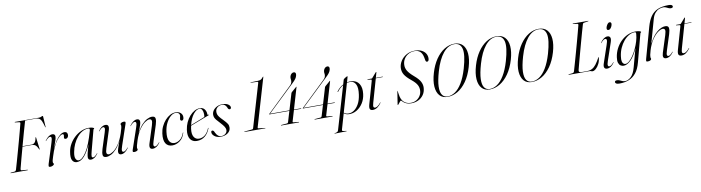

<svg xmlns="http://www.w3.org/2000/svg" viewBox="-38 -1589 9863 2700"><g transform="rotate(-10 4894.0 -238.5)"><path d="M176.5 -697Q176.5 -700 181.5 -700H518.5Q544 -700 556.8 -707.5Q569.5 -715 577 -715Q583.5 -715 584 -706L593 -558Q594 -549.5 591 -549.5Q589 -549.5 587 -555L575.5 -596Q560 -650 539 -672.2Q518 -694.5 474 -694.5H325Q304 -623.5 278 -531Q252 -438.5 226.5 -345H356.5Q381.5 -345 400 -363.2Q418.5 -381.5 427 -432.5Q427 -437 431 -437Q435 -437 435.5 -430L456.5 -265.5Q458 -257 456 -256.5Q453 -255.5 451 -259.5Q431 -304 410.8 -321.5Q390.5 -339 355 -339H225Q200.5 -250.5 179.2 -171Q158 -91.5 144.5 -38.5Q142 -29 144 -21.2Q146 -13.5 157.5 -13L237 -7Q242 -6.5 242 -3.5Q242 0 238 0H0Q-5 0 -5 -3Q-5 -7 1 -7.5L55 -13Q71 -14.5 78.5 -36.5Q92 -82 110 -145.2Q128 -208.5 148 -280.2Q168 -352 187.8 -423.5Q207.5 -495 224.2 -558.2Q241 -621.5 252.5 -666.5Q256 -683 240 -685L183 -692.5Q176.5 -693.5 176.5 -697Z M561 -359.5Q559.5 -360.5 562 -364.5Q613 -437.5 667 -437.5Q706.5 -437.5 706.5 -399.5Q706.5 -377 694.2 -342.2Q682 -307.5 657 -233.5Q681 -290.5 711.2 -336.8Q741.5 -383 774.5 -410.2Q807.5 -437.5 840 -437.5Q863 -437.5 874 -423.5Q885 -409.5 883.5 -387.5Q882 -368 870.8 -355Q859.5 -342 843.5 -342Q821 -342 821 -361Q821 -370 823.2 -377.5Q825.5 -385 825.5 -392.5Q825.5 -413.5 811 -413.5Q776 -413.5 723 -344.2Q670 -275 626 -132Q618 -105 612.2 -86.2Q606.5 -67.5 606.5 -51Q606.5 -39.5 612 -34Q617.5 -28.5 617.5 -22.5Q617.5 -13 600.2 -2.5Q583 8 559 8Q541.5 8 540 -4Q538.5 -16 546.5 -41.5L634.5 -319.5Q652 -373.5 649 -390.8Q646 -408 630 -408Q619 -408 604.2 -398.8Q589.5 -389.5 566.5 -362Q563 -358 561 -359.5Z M1172 -109.5Q1157 -53 1158.8 -35.5Q1160.5 -18 1176.5 -18Q1187.5 -18 1202 -27.2Q1216.5 -36.5 1238.5 -63.5Q1241.5 -68 1243.5 -67Q1246 -65.5 1242.5 -60Q1196.5 8 1142 8Q1102.5 8 1102.5 -32Q1102.5 -50.5 1111.8 -91.5Q1121 -132.5 1143 -209Q1102.5 -112 1051.8 -52Q1001 8 942 8Q899 8 877.8 -29.5Q856.5 -67 871.5 -151Q880.5 -208.5 910.2 -260.2Q940 -312 983.8 -352Q1027.5 -392 1079.8 -415Q1132 -438 1186.5 -438Q1223 -438 1242.5 -430.5Q1262 -423 1262 -417Q1262 -412 1256.2 -409Q1250.5 -406 1249 -400.5ZM927 -138.5Q914 -72.5 929.2 -42.5Q944.5 -12.5 970.5 -12.5Q1019.5 -12.5 1079.5 -103.8Q1139.5 -195 1195 -392.5Q1200.5 -410.5 1197.5 -420Q1194.5 -429.5 1179 -429.5Q1135 -429.5 1094.2 -406.5Q1053.5 -383.5 1019.5 -343Q985.5 -302.5 961.5 -250Q937.5 -197.5 927 -138.5Z M1681 -70Q1683 -69 1680 -65Q1629 8 1575 8Q1535.5 8 1535.5 -31Q1535.5 -49 1544.8 -78.8Q1554 -108.5 1565.5 -138.5Q1577 -168.5 1583 -187.5Q1547.5 -115.5 1508.2 -72.8Q1469 -30 1431.2 -11Q1393.5 8 1362.5 8Q1318 8 1314 -25.5Q1310 -59 1327 -112L1397.5 -333Q1413.5 -381.5 1408.8 -396.5Q1404 -411.5 1390.5 -411.5Q1379.5 -411.5 1364.5 -402.2Q1349.5 -393 1327.5 -366Q1324 -362 1322 -363Q1320 -364 1323 -369.5Q1369 -437.5 1425.5 -437.5Q1486 -437.5 1460 -355L1383 -114.5Q1365.5 -60.5 1372.8 -41.2Q1380 -22 1404 -22Q1427 -22 1465.2 -47.5Q1503.5 -73 1544.8 -130.8Q1586 -188.5 1618 -285.5Q1634.5 -336.5 1639 -357Q1643.5 -377.5 1643.5 -387.5Q1643.5 -395 1640.5 -399.2Q1637.5 -403.5 1637.5 -410Q1637.5 -420.5 1652.2 -429Q1667 -437.5 1690 -437.5Q1707.5 -437.5 1710.2 -428.5Q1713 -419.5 1707 -402L1607.5 -110Q1589 -56.5 1592.5 -39Q1596 -21.5 1612 -21.5Q1623 -21.5 1637.8 -30.8Q1652.5 -40 1675.5 -67.5Q1678.5 -71.5 1681 -70Z M1770 -359.5Q1768 -360.5 1771 -364.5Q1822 -437.5 1876 -437.5Q1915.5 -437.5 1915.5 -398.5Q1915.5 -380.5 1906.2 -350.8Q1897 -321 1885.5 -291Q1874 -261 1867.5 -242Q1903 -314 1942.5 -356.8Q1982 -399.5 2020 -418.5Q2058 -437.5 2088.5 -437.5Q2133.5 -437.5 2137.5 -404Q2141.5 -370.5 2124.5 -318L2053.5 -96.5Q2038 -48 2042.8 -33Q2047.5 -18 2061 -18Q2072 -18 2087 -27.5Q2102 -37 2124 -63.5Q2127.5 -68 2129.5 -67Q2131.5 -65.5 2128.5 -60Q2082.5 8 2025.5 8Q1965.5 8 1991.5 -74.5L2068.5 -315.5Q2085.5 -369 2078.5 -388.2Q2071.5 -407.5 2047.5 -407.5Q2024 -407.5 1985.8 -382Q1947.5 -356.5 1906.2 -298.8Q1865 -241 1833 -144Q1816.5 -93 1812 -72.5Q1807.5 -52 1807.5 -42Q1807.5 -35 1810.5 -30.8Q1813.5 -26.5 1813.5 -19.5Q1813.5 -9 1798.8 -0.5Q1784 8 1761 8Q1743 8 1740.5 -1Q1738 -10 1744 -28L1843.5 -319.5Q1862 -373 1858.5 -390.5Q1855 -408 1839 -408Q1828 -408 1813.2 -398.8Q1798.5 -389.5 1775.5 -362Q1772 -358 1770 -359.5Z M2425.5 -432.5Q2390.5 -432.5 2354.5 -401.5Q2318.5 -370.5 2290.8 -316.2Q2263 -262 2254.5 -192Q2243 -103.5 2266.8 -61Q2290.5 -18.5 2340 -18.5Q2379 -18.5 2418 -47.2Q2457 -76 2478.5 -138.5Q2481 -144 2483 -144Q2486.5 -143.5 2484.5 -137.5Q2463.5 -64.5 2412.2 -27.2Q2361 10 2305.5 10Q2241.5 10 2211.2 -37.2Q2181 -84.5 2193.5 -179.5Q2200 -232 2222.2 -279Q2244.5 -326 2277 -362.2Q2309.5 -398.5 2348.2 -419.5Q2387 -440.5 2426.5 -440.5Q2473.5 -440.5 2499.8 -415.8Q2526 -391 2524.5 -355Q2524 -331.5 2515.5 -320.8Q2507 -310 2495.5 -310Q2486.5 -310 2480.2 -316.5Q2474 -323 2474 -334Q2474.5 -347.5 2478.8 -361Q2483 -374.5 2483 -389Q2483 -408 2467.8 -420.2Q2452.5 -432.5 2425.5 -432.5Z M2844.5 -139Q2819 -69.5 2770.8 -30.8Q2722.5 8 2654.5 8Q2593.5 8 2561.8 -37.8Q2530 -83.5 2542.5 -172Q2550 -226 2572 -274.2Q2594 -322.5 2626.2 -359.5Q2658.5 -396.5 2696.5 -417.5Q2734.5 -438.5 2774 -438.5Q2818.5 -438.5 2841.5 -407.5Q2864.5 -376.5 2864 -335Q2864 -324 2877.5 -327Q2882.5 -328 2883.5 -325Q2884.5 -322 2880 -320Q2876 -318.5 2854.5 -310.2Q2833 -302 2801.2 -290Q2769.5 -278 2734.2 -264.5Q2699 -251 2666.2 -238.2Q2633.5 -225.5 2611 -217Q2606.5 -197.5 2603.5 -177Q2592.5 -100 2617.5 -59.2Q2642.5 -18.5 2690.5 -18.5Q2736.5 -18.5 2774.8 -48.2Q2813 -78 2838.5 -141Q2840.5 -146 2843.5 -146Q2847 -145.5 2844.5 -139ZM2770 -432Q2723.5 -432 2679.5 -376.5Q2635.5 -321 2613 -226Q2634.5 -234.5 2663.8 -246Q2693 -257.5 2722.8 -269.2Q2752.5 -281 2777.2 -290.8Q2802 -300.5 2814.5 -305.5Q2819 -318.5 2819 -344Q2819 -381.5 2805.5 -406.8Q2792 -432 2770 -432Z M3002.5 0.5Q3039.5 0.5 3064.2 -19.8Q3089 -40 3089.5 -72Q3089.5 -93.5 3075 -118.2Q3060.5 -143 3018.5 -188Q2989 -218.5 2972.2 -239.5Q2955.5 -260.5 2949 -278.2Q2942.5 -296 2943 -317Q2944 -349.5 2964.2 -377.2Q2984.5 -405 3018.8 -421.8Q3053 -438.5 3096.5 -438.5Q3150 -438.5 3178.2 -418.5Q3206.5 -398.5 3207 -374.5Q3207 -363.5 3201 -357.2Q3195 -351 3186.5 -351Q3176.5 -351 3169.2 -358Q3162 -365 3155.5 -383.5Q3135 -431.5 3090 -431.5Q3048.5 -431.5 3021.2 -407.5Q2994 -383.5 2994 -345.5Q2994 -328 2999 -311.5Q3004 -295 3020.2 -273.2Q3036.5 -251.5 3070.5 -218Q3111 -176.5 3125.8 -152Q3140.5 -127.5 3139 -97.5Q3137 -50.5 3096.8 -21.2Q3056.5 8 2995.5 8Q2943 8 2908.8 -18.2Q2874.5 -44.5 2874.5 -75.5Q2874.5 -98 2892.5 -98Q2902 -98 2909.5 -90.2Q2917 -82.5 2924.5 -63Q2942 -28 2961.5 -13.8Q2981 0.5 3002.5 0.5Z M3542 -666.5Q3537.5 -666.5 3538.5 -669.5Q3539 -672.5 3543 -672.5L3638.5 -675.5Q3667.5 -676 3684.2 -682.8Q3701 -689.5 3719 -714Q3724.5 -721.5 3727.5 -721.5Q3731.5 -721.5 3730 -715.5L3528 -29Q3525 -17.5 3537 -16.5L3630.5 -5.5Q3635.5 -4.5 3635.5 -3Q3635 0 3630 0H3336.5Q3332 0 3333 -3Q3333.5 -6.5 3338 -6.5L3447 -16.5Q3458.5 -17.5 3463 -29.5L3645.5 -648Q3650 -663.5 3638 -663.5Z M4080.5 -425Q4082.5 -431.5 4088 -436L4158 -496.5Q4163 -501 4164.5 -501Q4167 -501 4165.5 -496.5L4075 -190H4174.5Q4179 -190 4178.5 -187Q4177.5 -182.5 4172 -182.5H4073L4027 -27.5Q4023.5 -15.5 4036.5 -14L4110.5 -7Q4115 -7 4114.5 -3.5Q4114 0 4109.5 0H3859.5Q3855.5 0 3856 -3Q3856.5 -6.5 3861.5 -7L3946 -14.5Q3957.5 -15.5 3962 -29L4008 -182.5H3723Q3718.5 -182.5 3720 -185.5Q3721 -188 3724 -191L4072.5 -526Q4084 -536.5 4092 -547.5Q4100 -558.5 4103.5 -571.5Q4110.5 -594 4106 -615Q4101.5 -636 4107.5 -657.5Q4113.5 -679 4128.2 -692.5Q4143 -706 4162 -706Q4179 -706 4186.2 -693.5Q4193.5 -681 4188.5 -659.5Q4183.5 -634 4166.5 -610.5Q4149.5 -587 4115 -555L3733 -190H4010.5Z M4560 -425Q4562 -431.5 4567.5 -436L4637.5 -496.5Q4642.5 -501 4644 -501Q4646.5 -501 4645 -496.5L4554.5 -190H4654Q4658.5 -190 4658 -187Q4657 -182.5 4651.5 -182.5H4552.5L4506.5 -27.5Q4503 -15.5 4516 -14L4590 -7Q4594.5 -7 4594 -3.5Q4593.5 0 4589 0H4339Q4335 0 4335.5 -3Q4336 -6.5 4341 -7L4425.5 -14.5Q4437 -15.5 4441.5 -29L4487.5 -182.5H4202.5Q4198 -182.5 4199.5 -185.5Q4200.5 -188 4203.5 -191L4552 -526Q4563.5 -536.5 4571.5 -547.5Q4579.5 -558.5 4583 -571.5Q4590 -594 4585.5 -615Q4581 -636 4587 -657.5Q4593 -679 4607.8 -692.5Q4622.5 -706 4641.5 -706Q4658.5 -706 4665.8 -693.5Q4673 -681 4668 -659.5Q4663 -634 4646 -610.5Q4629 -587 4594.5 -555L4212.5 -190H4490Z M4731 -329.5Q4727.5 -324.5 4724 -327Q4720 -330 4723.5 -334Q4764.5 -389.5 4818 -417L4837 -482.5Q4839 -488.5 4851.5 -497.8Q4864 -507 4877 -514Q4890 -521 4894 -521Q4900 -521 4897 -511.5L4876 -437.5Q4907 -444 4940.5 -442Q5014 -436.5 5048.2 -381.5Q5082.5 -326.5 5071.5 -238Q5063 -165 5027 -108.5Q4991 -52 4938.5 -20.8Q4886 10.5 4827.5 8.5Q4781 7 4755 -17.5L4691.5 202Q4688 214.5 4691 220.8Q4694 227 4708 228.5L4748.5 233.5Q4752.5 234 4752.5 236.5Q4752.5 239.5 4748 239.5L4581 243Q4576.5 243 4576.5 241Q4576.5 238 4581 237.5Q4607.5 233.5 4618.5 227.2Q4629.5 221 4634 206.5L4815 -407Q4767.5 -379.5 4731 -329.5ZM4817.5 -2Q4861.5 0 4901.5 -27.5Q4941.5 -55 4970.5 -108.2Q4999.5 -161.5 5010 -237Q5024 -332 5001 -381Q4978 -430 4932.5 -434.5Q4903 -436.5 4873.5 -430L4757 -25.5Q4779.5 -4 4817.5 -2Z M5215 -417 5168.5 -422.5Q5165 -423 5165 -426Q5165 -429.5 5169.5 -429.5H5224.5Q5232 -429.5 5235.5 -434L5298 -506Q5301 -510 5304 -510Q5307.5 -510 5307.5 -506.5Q5307.5 -503.5 5305.5 -497L5286.5 -429.5H5382.5Q5386.5 -429.5 5386.5 -427Q5386.5 -423 5379.5 -423H5284.5L5189.5 -90Q5177 -46 5182.5 -32Q5188 -18 5204 -18Q5239 -18 5285.5 -75.5Q5288.5 -80 5290.5 -79Q5293 -77.5 5289.5 -72Q5265.5 -36 5234.2 -14Q5203 8 5168.5 8Q5137 8 5127.2 -11.2Q5117.5 -30.5 5130.5 -77L5221.5 -395.5Q5224.5 -407 5223.5 -411.5Q5222.5 -416 5215 -417Z M5718.5 10Q5680.5 10 5655 0.5Q5629.5 -9 5614 -21.2Q5598.5 -33.5 5590 -43Q5581.5 -52.5 5577.5 -52.5Q5572 -52.5 5561 -39.2Q5550 -26 5539.8 -12.5Q5529.5 1 5525.5 1Q5522 1 5522.5 -5L5551.5 -192.5Q5552.5 -197 5554 -197Q5556 -197 5556 -193L5564 -141.5Q5574 -67.5 5613 -32.5Q5652 2.5 5710 2.5Q5755 2.5 5789.8 -17.2Q5824.5 -37 5845.2 -69.8Q5866 -102.5 5868.5 -141.5Q5872 -186.5 5850.8 -226Q5829.5 -265.5 5773 -311Q5706.5 -364.5 5680 -408.5Q5653.5 -452.5 5656 -505.5Q5658.5 -556 5688.2 -603Q5718 -650 5770.2 -680.2Q5822.5 -710.5 5892 -710.5Q5950 -710.5 5988.8 -690.5Q6027.5 -670.5 6046.2 -638.5Q6065 -606.5 6063.5 -569.5Q6062 -527.5 6035.5 -527.5Q6018.5 -527.5 6013.5 -554.5L6006 -595.5Q5994.5 -652.5 5964.8 -678.8Q5935 -705 5888.5 -705Q5837 -705 5798 -682.8Q5759 -660.5 5736.2 -623.8Q5713.5 -587 5711.5 -543.5Q5708.5 -495 5733.5 -453.2Q5758.5 -411.5 5819.5 -359.5Q5884 -305 5906 -261.2Q5928 -217.5 5924.5 -172.5Q5920.5 -115 5891.2 -74Q5862 -33 5816.8 -11.5Q5771.5 10 5718.5 10Z M6456 -710.5Q6531.5 -710.5 6574 -665.8Q6616.5 -621 6623.2 -540.2Q6630 -459.5 6598.5 -351Q6564 -234.5 6507.2 -153.8Q6450.5 -73 6380.2 -31.5Q6310 10 6235 10Q6163 10 6122.2 -35.8Q6081.5 -81.5 6075.5 -163.8Q6069.5 -246 6102 -356Q6134 -465 6188.2 -544.5Q6242.5 -624 6311.5 -667.2Q6380.5 -710.5 6456 -710.5ZM6526 -342Q6581.5 -534.5 6560.5 -619.2Q6539.5 -704 6454.5 -704Q6365.5 -704 6294 -616.5Q6222.5 -529 6175.5 -368.5Q6137 -236.5 6134.8 -154.5Q6132.5 -72.5 6159.8 -34.5Q6187 3.5 6237 3.5Q6291 3.5 6343.5 -31.5Q6396 -66.5 6442.8 -142.8Q6489.5 -219 6526 -342Z M7057.5 -710.5Q7133 -710.5 7175.5 -665.8Q7218 -621 7224.8 -540.2Q7231.5 -459.5 7200 -351Q7165.5 -234.5 7108.8 -153.8Q7052 -73 6981.8 -31.5Q6911.5 10 6836.5 10Q6764.5 10 6723.8 -35.8Q6683 -81.5 6677 -163.8Q6671 -246 6703.5 -356Q6735.5 -465 6789.8 -544.5Q6844 -624 6913 -667.2Q6982 -710.5 7057.5 -710.5ZM7127.5 -342Q7183 -534.5 7162 -619.2Q7141 -704 7056 -704Q6967 -704 6895.5 -616.5Q6824 -529 6777 -368.5Q6738.5 -236.5 6736.2 -154.5Q6734 -72.5 6761.2 -34.5Q6788.5 3.5 6838.5 3.5Q6892.5 3.5 6945 -31.5Q6997.5 -66.5 7044.2 -142.8Q7091 -219 7127.5 -342Z M7659 -710.5Q7734.5 -710.5 7777 -665.8Q7819.5 -621 7826.2 -540.2Q7833 -459.5 7801.5 -351Q7767 -234.5 7710.2 -153.8Q7653.5 -73 7583.2 -31.5Q7513 10 7438 10Q7366 10 7325.2 -35.8Q7284.5 -81.5 7278.5 -163.8Q7272.5 -246 7305 -356Q7337 -465 7391.2 -544.5Q7445.5 -624 7514.5 -667.2Q7583.5 -710.5 7659 -710.5ZM7729 -342Q7784.5 -534.5 7763.5 -619.2Q7742.5 -704 7657.5 -704Q7568.5 -704 7497 -616.5Q7425.5 -529 7378.5 -368.5Q7340 -236.5 7337.8 -154.5Q7335.5 -72.5 7362.8 -34.5Q7390 3.5 7440 3.5Q7494 3.5 7546.5 -31.5Q7599 -66.5 7645.8 -142.8Q7692.5 -219 7729 -342Z M8265 0H7968Q7962.5 0 7962.5 -3Q7962.5 -7 7969 -7.5L8022.5 -13Q8039 -14.5 8046.5 -36.5Q8059.5 -81.5 8077.8 -144.8Q8096 -208 8116 -280Q8136 -352 8155.8 -423.8Q8175.5 -495.5 8192.2 -558.5Q8209 -621.5 8220.5 -666.5Q8223.5 -683 8208 -685L8151 -692.5Q8144.5 -693.5 8144.5 -696.5Q8144.5 -700 8149 -700H8365Q8369 -700 8369 -697.5Q8369 -694.5 8362.5 -693.5L8302.5 -683.5Q8289 -682 8284 -663.5Q8270.5 -618.5 8252.8 -555.5Q8235 -492.5 8215.5 -421.2Q8196 -350 8176.5 -279Q8157 -208 8140.8 -146.5Q8124.5 -85 8113.5 -42.5Q8108.5 -23 8118.5 -14.8Q8128.5 -6.5 8160.5 -6.5H8224.5Q8268.5 -6.5 8300.2 -23.2Q8332 -40 8359 -75.5Q8386 -111 8416 -166Q8420 -174 8422 -174Q8424.5 -174 8424 -168.5Q8420.5 -119 8400.5 -78.8Q8380.5 -38.5 8353.8 -14.8Q8327 9 8304.5 9Q8293 9 8285.2 4.5Q8277.5 0 8265 0Z M8626.5 -524Q8602.5 -524 8602.5 -548Q8602.5 -561.5 8610.5 -580.2Q8618.5 -599 8631 -613.5Q8643.5 -628 8657 -628Q8671 -628 8676.5 -620.8Q8682 -613.5 8682 -604Q8682 -587.5 8674 -569Q8666 -550.5 8653.5 -537.2Q8641 -524 8626.5 -524ZM8540.5 -96.5Q8525 -50.5 8529.2 -34.2Q8533.5 -18 8548 -18Q8559.5 -18 8574.2 -27.2Q8589 -36.5 8611 -63.5Q8614.5 -68 8616.5 -67Q8618.5 -65.5 8615.5 -60Q8569.5 8 8512.5 8Q8484.5 8 8474.5 -12Q8464.5 -32 8479 -74.5L8562 -319Q8580.5 -372 8577.5 -390Q8574.5 -408 8558 -408Q8547.5 -408 8532.5 -398.8Q8517.5 -389.5 8494.5 -362Q8491.5 -358 8489 -359.5Q8487.5 -360.5 8490 -364.5Q8541 -437.5 8594 -437.5Q8621 -437.5 8631.8 -416.8Q8642.5 -396 8626 -347Z M8953.5 -2Q8929.5 90.5 8885.2 144.5Q8841 198.5 8780.8 221.8Q8720.5 245 8648.5 245Q8617 245 8602.2 236.5Q8587.5 228 8587.5 215Q8587.5 193 8619.5 193Q8638.5 193 8656.2 201Q8674 209 8692.5 217Q8711 225 8731 225Q8773 225 8815.5 185.8Q8858 146.5 8882.5 55.5L8953.5 -205Q8903 -92.5 8849.8 -42Q8796.5 8.5 8749 8.5Q8726 8.5 8706 -4.2Q8686 -17 8676.2 -46Q8666.5 -75 8674 -124.5Q8683 -189 8711.8 -245.5Q8740.5 -302 8784.2 -345.2Q8828 -388.5 8882.5 -413Q8937 -437.5 8997 -437.5Q9030 -437.5 9051 -431Q9072 -424.5 9072 -417Q9072 -411.5 9066.2 -409Q9060.5 -406.5 9059 -401ZM8732.5 -129.5Q8725.5 -81.5 8731.8 -56.2Q8738 -31 8751 -21.8Q8764 -12.5 8777 -12.5Q8802.5 -12.5 8831.8 -37.5Q8861 -62.5 8889.2 -104.2Q8917.5 -146 8941.2 -196.8Q8965 -247.5 8980.5 -299.8Q8996 -352 8999 -396.5Q9001 -411.5 8998 -420Q8995 -428.5 8981.5 -428.5Q8940 -428.5 8899 -405Q8858 -381.5 8823.2 -340Q8788.5 -298.5 8764.5 -244.5Q8740.5 -190.5 8732.5 -129.5Z M9158.5 -140Q9145.5 -97 9142.2 -77Q9139 -57 9139 -43Q9139 -36 9142 -31.2Q9145 -26.5 9145 -20.5Q9145 -8.5 9130 -0.2Q9115 8 9091.5 8Q9074 8 9071.8 -1Q9069.5 -10 9078 -39.5L9198 -470.5Q9222 -556.5 9260.2 -612.2Q9298.5 -668 9361 -695Q9423.5 -722 9519.5 -722Q9547 -722 9560.2 -714.2Q9573.5 -706.5 9573.5 -694Q9573.5 -672.5 9542.5 -672.5Q9526.5 -672.5 9510 -680.2Q9493.5 -688 9476 -696Q9458.5 -704 9438.5 -704Q9408 -704 9376.8 -691.2Q9345.5 -678.5 9319.8 -648.8Q9294 -619 9279.5 -567.5L9184 -227Q9241 -339 9303 -388.2Q9365 -437.5 9419 -437.5Q9464 -437.5 9468 -403.8Q9472 -370 9455 -318L9384 -96.5Q9368.5 -48 9373.2 -33Q9378 -18 9391.5 -18Q9402.5 -18 9417.5 -27.5Q9432.5 -37 9454.5 -63.5Q9457.5 -68 9460 -67Q9462 -65.5 9459 -60Q9412.5 8 9356 8Q9296 8 9322 -74.5L9399 -315.5Q9416 -369 9409 -388.2Q9402 -407.5 9378 -407.5Q9348.5 -407.5 9306.8 -376.8Q9265 -346 9224.8 -286.2Q9184.5 -226.5 9158.5 -140Z M9622 -417 9575.5 -422.5Q9572 -423 9572 -426Q9572 -429.5 9576.5 -429.5H9631.5Q9639 -429.5 9642.5 -434L9705 -506Q9708 -510 9711 -510Q9714.5 -510 9714.5 -506.5Q9714.5 -503.5 9712.5 -497L9693.5 -429.5H9789.5Q9793.5 -429.5 9793.5 -427Q9793.5 -423 9786.5 -423H9691.5L9596.5 -90Q9584 -46 9589.5 -32Q9595 -18 9611 -18Q9646 -18 9692.5 -75.5Q9695.5 -80 9697.5 -79Q9700 -77.5 9696.5 -72Q9672.5 -36 9641.2 -14Q9610 8 9575.5 8Q9544 8 9534.2 -11.2Q9524.5 -30.5 9537.5 -77L9628.5 -395.5Q9631.5 -407 9630.5 -411.5Q9629.5 -416 9622 -417Z"/></g></svg>

Font: Fraunces 144pt S000 Light
Style: Italic
Weight: 300
Italic angle: -16°
Version: Version 1.000; ttfautohint (v1.8.3)